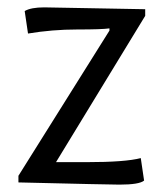

<svg xmlns="http://www.w3.org/2000/svg" viewBox="-20 -495 442 521"><path d="M277 -418Q257 -415 189.5 -415Q122 -415 56 -404L47 -465Q64 -475 100 -475L374 -470V-452L132 -55H215Q320 -55 362 -66L371 -5Q358 6 304 6Q278 6 30 0V-18L277 -412Z"/></svg>

Font: Ruluko
Style: Regular
Weight: 400
Designer: Ana Sanfelippo, Angelica Diaz, Meme Hernandez
Foundry: Ana Sanfelippo, Angelica Diaz y Meme Hernandez
Version: Version 1.001